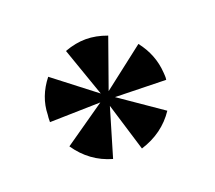

<svg xmlns="http://www.w3.org/2000/svg" viewBox="-63 -618 498 444"><g transform="rotate(-20 186.5 -396.0)"><path d="M326 -385 201 -388 304 -317Q274 -272 219 -255L183 -373L148 -255Q95 -270 63 -317L165 -388L40 -385Q40 -397 41 -403Q42 -447 72 -485L173 -407L131 -527Q158 -537 183 -537Q208 -537 235 -527L192 -406L294 -485Q323 -448 326 -403Q326 -400 326.5 -395.5Q327 -391 326 -385Z"/></g></svg>

Font: Katibeh
Style: Regular
Weight: 400
Designer: Arabic design by Kourosh Beigpour, Latin design by Eduardo Tunni, engineering by Lasse Fister
Version: Version 1.0010g